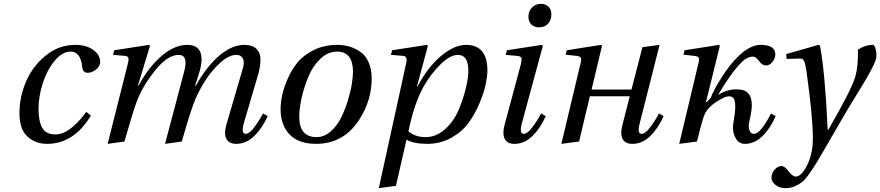

<svg xmlns="http://www.w3.org/2000/svg" viewBox="-20 -735 4571 997"><path d="M371 -502Q427 -502 463.5 -476.5Q500 -451 500 -413Q500 -390 478 -373.5Q456 -357 436 -357Q410 -357 407 -387Q399 -467 347 -467Q303 -467 263.5 -419Q224 -371 202 -302.5Q180 -234 180 -168Q180 -107 199 -72Q218 -37 268 -37Q342 -37 428 -154L452 -135Q364 12 224 12Q164 12 122.5 -26Q81 -64 81 -148Q81 -232 115.5 -312Q150 -392 218 -447Q286 -502 371 -502Z M539 12 642 -397Q649 -421 647 -432.5Q645 -444 628 -445L567 -450L573 -474L754 -502L759 -497L696 -290H699Q752 -387 819 -444.5Q886 -502 953 -502Q1005 -502 1020.5 -463.5Q1036 -425 1013 -353L993 -290H997Q1052 -389 1118 -445.5Q1184 -502 1250 -502Q1290 -502 1311 -482Q1332 -462 1332.5 -429.5Q1333 -397 1323 -357L1246 -95Q1231 -40 1256 -40Q1275 -40 1301 -75Q1327 -110 1346 -146L1370 -132Q1342 -69 1300 -28.5Q1258 12 1207 12Q1169 12 1155.5 -14Q1142 -40 1155 -86L1241 -380Q1251 -412 1241.5 -431Q1232 -450 1207 -450Q1168 -450 1123.5 -409Q1079 -368 1047.5 -319Q1016 -270 995 -221Q970 -163 924 0L837 12L863 -86L937 -366Q959 -450 907 -450Q851 -450 787 -371Q723 -292 692 -213Q673 -164 626 0Z M1437 -169Q1437 -199 1444.5 -237Q1452 -275 1472.5 -323Q1493 -371 1524.5 -410Q1556 -449 1610 -475.5Q1664 -502 1731 -502Q1764 -502 1793.5 -493.5Q1823 -485 1850.5 -466.5Q1878 -448 1894 -412Q1910 -376 1910 -327Q1910 -215 1847 -116Q1766 12 1621 12Q1530 12 1483.5 -37Q1437 -86 1437 -169ZM1534 -129Q1534 -23 1624 -23Q1663 -23 1696 -51.5Q1729 -80 1750 -121.5Q1771 -163 1786 -212Q1801 -261 1807 -299.5Q1813 -338 1813 -362Q1813 -467 1730 -467Q1683 -467 1644 -430Q1605 -393 1582 -338Q1559 -283 1546.5 -227.5Q1534 -172 1534 -129Z M1947 242 2087 -397Q2091 -414 2091.5 -422.5Q2092 -431 2088 -437.5Q2084 -444 2072 -445L2010 -450L2016 -474L2197 -502L2202 -497L2145 -286H2148Q2203 -389 2271.5 -445.5Q2340 -502 2400 -502Q2511 -502 2511 -368Q2511 -341 2502.5 -299Q2494 -257 2471 -201.5Q2448 -146 2415 -99.5Q2382 -53 2325 -20.5Q2268 12 2199 12Q2127 12 2091 -10L2036 230ZM2101 -53Q2136 -23 2189 -23Q2246 -23 2292 -65Q2338 -107 2362.5 -166.5Q2387 -226 2399.5 -279Q2412 -332 2412 -367Q2412 -450 2358 -450Q2318 -450 2268.5 -402Q2219 -354 2180 -286Q2131 -199 2101 -53Z M2724 -649Q2724 -675 2741.5 -695Q2759 -715 2789 -715Q2812 -715 2827.5 -701Q2843 -687 2843 -660Q2843 -630 2825.5 -611.5Q2808 -593 2779 -593Q2755 -593 2739.5 -607.5Q2724 -622 2724 -649ZM2600 -86 2684 -399Q2691 -425 2687 -434.5Q2683 -444 2663 -445L2606 -450L2612 -474L2794 -502L2799 -497L2690 -95Q2675 -40 2700 -40Q2719 -40 2745 -75Q2771 -110 2790 -146L2814 -132Q2786 -69 2744.5 -28.5Q2703 12 2652 12Q2613 12 2600.5 -14.5Q2588 -41 2600 -86Z M2895 12 2992 -395Q3000 -424 2997 -433.5Q2994 -443 2972 -445L2917 -451L2923 -474L3101 -502L3106 -497L3052 -270H3259L3316 -490L3405 -502L3302 -95Q3287 -40 3312 -40Q3331 -40 3357 -75Q3383 -110 3402 -146L3426 -132Q3398 -69 3356.5 -28.5Q3315 12 3264 12Q3225 12 3212.5 -14.5Q3200 -41 3212 -86L3250 -235H3043L2987 0Z M3507 12 3604 -395Q3612 -424 3609 -433.5Q3606 -443 3584 -445L3529 -451L3535 -474L3713 -502L3718 -497L3646 -205H3650L3671 -228Q3686 -268 3726 -331Q3766 -394 3804 -433Q3871 -502 3929 -502Q4006 -502 4006 -453Q4006 -433 3991.5 -414Q3977 -395 3957 -395Q3938 -395 3921.5 -418Q3905 -441 3891 -441Q3860 -441 3833 -414Q3777 -358 3711 -246V-243Q3754 -271 3804 -271Q3849 -271 3866.5 -249.5Q3884 -228 3884 -188Q3884 -163 3876 -127Q3868 -91 3868 -85Q3868 -40 3896 -40Q3929 -40 3984 -146L4008 -132Q3980 -68 3939 -28Q3898 12 3848 12Q3818 12 3802 -14Q3786 -40 3786 -73Q3786 -86 3792 -121.5Q3798 -157 3798 -180Q3798 -207 3791.5 -221Q3785 -235 3764 -235Q3745 -235 3702 -207.5Q3659 -180 3642 -148Q3631 -129 3605 -23L3599 0Z M3986 187Q3986 165 4002 146.5Q4018 128 4037 127Q4054 127 4072 151Q4095 182 4113 182Q4128 182 4145.5 162.5Q4163 143 4177 111Q4201 53 4201 -13Q4201 -129 4168 -363Q4162 -404 4155.5 -418Q4149 -432 4133 -431L4065 -429L4062 -454L4230 -502L4238 -498Q4264 -361 4278 -61H4281Q4403 -271 4422 -339Q4437 -393 4435 -477Q4472 -502 4513 -502Q4517 -502 4521 -495.5Q4525 -489 4528 -475.5Q4531 -462 4531 -446Q4531 -438 4528 -426.5Q4525 -415 4517 -398.5Q4509 -382 4502 -368.5Q4495 -355 4481.5 -332Q4468 -309 4460 -295.5Q4452 -282 4435 -254.5Q4418 -227 4411 -215Q4383 -170 4353.5 -119Q4324 -68 4298.5 -24Q4273 20 4269 27Q4236 84 4220.5 109.5Q4205 135 4182.5 167Q4160 199 4143.5 211.5Q4127 224 4105.5 233Q4084 242 4059 242Q4027 242 4006.5 225Q3986 208 3986 187Z"/></svg>

Font: Lingua Franca
Style: Italic
Weight: 400
Italic angle: -13°
Version: Version 1.19